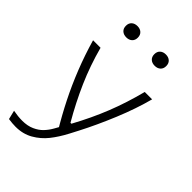

<svg xmlns="http://www.w3.org/2000/svg" viewBox="-279 -860 1178 1178"><g transform="rotate(45 310.0 -271.0)"><path d="M315.5 -44H323.5Q385.5 -157.5 429 -267.2Q472.5 -377 504 -500H568Q539.5 -391.5 489.5 -270.5Q439.5 -149.5 386 -46.5L357 9Q326.5 67 291.5 111Q256.5 155 207.2 183.2Q158 211.5 94.5 211.5Q66.5 211.5 32.5 206.5L18.5 148.5Q60 156.5 97 156.5Q142.5 156.5 176.2 141.2Q210 126 231.5 103.2Q253 80.5 268.5 53L295 6L305 23L296.5 45Q245 -40.5 201.8 -126.5Q158.5 -212.5 121.5 -306Q84.5 -399.5 55.5 -500H120.5Q153.5 -377 202.5 -265.5Q251.5 -154 315.5 -44ZM135 -705.5Q135 -728.5 149.2 -741.5Q163.5 -754.5 187 -754.5Q210 -754.5 224.2 -741.5Q238.5 -728.5 238.5 -705.5Q238.5 -682.5 224.2 -669.5Q210 -656.5 187 -656.5Q163.5 -656.5 149.2 -669.5Q135 -682.5 135 -705.5ZM381.5 -705.5Q381.5 -728.5 395.8 -741.5Q410 -754.5 433.5 -754.5Q456.5 -754.5 470.8 -741.5Q485 -728.5 485 -705.5Q485 -682.5 470.8 -669.5Q456.5 -656.5 433.5 -656.5Q410 -656.5 395.8 -669.5Q381.5 -682.5 381.5 -705.5Z"/></g></svg>

Font: Monaspace Argon Var ExtraLight
Style: Regular
Weight: 200
Designer: Riley Cran and the Lettermatic Team
Version: Version 1.200 (Monaspace Argon Var)